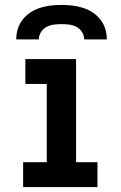

<svg xmlns="http://www.w3.org/2000/svg" viewBox="-20 -760 490 780"><path d="M74 0V-101H170V-419H83V-520H289V-101H376V0ZM46 -600Q46 -622 52.5 -643Q59 -664 72.5 -681Q86 -698 104.5 -710Q123 -722 144 -728.5Q165 -735 186.5 -737.5Q208 -740 230 -740Q252 -740 273.5 -737.5Q295 -735 316 -728.5Q337 -722 355.5 -710Q374 -698 387.5 -681Q401 -664 407.5 -643Q414 -622 414 -600H322Q322 -616 313.5 -629.5Q305 -643 291 -650.5Q277 -658 261.5 -660Q246 -662 230 -662Q214 -662 198.5 -660Q183 -658 169 -650.5Q155 -643 146.5 -629.5Q138 -616 138 -600Z"/></svg>

Font: Iosevka Book
Style: Bold
Weight: 700
Designer: Belleve Invis
Foundry: Belleve Invis
Version: Version 28.0.7; ttfautohint (v1.8.3)